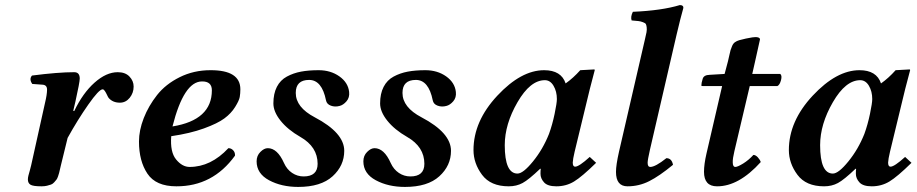

<svg xmlns="http://www.w3.org/2000/svg" viewBox="-20 -718 3581 750"><path d="M266.1 -285.2 270 -284.2Q303.2 -354 349.1 -395Q395 -436 439.9 -436Q469.7 -436 485.8 -418.9Q502 -401.9 502 -379.9Q502 -355 486.6 -335.9Q471.2 -316.9 448.2 -316.9Q420.9 -316.9 404.8 -335Q402.3 -337.9 398.2 -346.9Q394 -356 389.6 -362.5Q385.3 -369.1 380.9 -369.1Q366.7 -369.1 325 -309.6Q283.2 -250 244.1 -179.2L217.8 -71.8Q216.8 -68.4 214.4 -57.4Q211.9 -46.4 210.9 -42.5Q210 -38.6 206.8 -29.3Q203.6 -20 200.4 -16.1Q197.3 -12.2 191.7 -5.9Q186 0.5 179.4 2.9Q172.9 5.4 163.3 7.6Q153.8 9.8 142.1 9.8Q108.9 9.8 98.9 3.4Q88.9 -2.9 88.9 -17.1Q88.9 -23.9 91.1 -32.5Q93.3 -41 96.7 -52.7Q100.1 -64.5 101.6 -71.8L155.8 -315.9Q163.6 -348.1 163.8 -367.2Q164.1 -386.2 146 -387.2L106 -390.1Q92.8 -409.2 105 -422.9Q207 -436 270 -436Q291.5 -436 291.5 -411.1Q291.5 -397 274.4 -320.3Z M807.6 -365.2Q807.6 -400.4 769 -399.9Q698.2 -399.9 653.8 -224.1Q807.6 -249 807.6 -365.2ZM918.9 -369.1Q918.9 -353 916.5 -339.1Q914.1 -325.2 898.4 -300Q882.8 -274.9 856.4 -255.4Q830.1 -235.8 776.4 -216.3Q722.7 -196.8 648.9 -186Q644 -124 668 -95Q691.9 -65.9 720.7 -65.9Q803.7 -65.9 872.1 -139.2Q883.3 -139.2 891.1 -130.6Q898.9 -122.1 897.9 -109.9Q811 10.3 668.9 9.8Q588.9 9.8 555.9 -39.6Q522.9 -88.9 522.9 -165Q522.9 -209 541.5 -256.6Q560.1 -304.2 593.5 -346.7Q627 -389.2 681.9 -416.5Q736.8 -443.8 801.8 -443.8Q918.9 -444.3 918.9 -369.1Z M1343.8 -358.9Q1346.2 -336.9 1333.5 -322.3Q1320.8 -307.6 1306.6 -304.2Q1288.6 -299.3 1272.5 -305.2Q1256.3 -311 1253.4 -326.2Q1237.3 -405.8 1187.5 -405.8Q1135.3 -405.8 1135.3 -355Q1135.3 -298.8 1209.5 -259.8Q1324.7 -199.2 1324.7 -128.9Q1324.7 -70.8 1279.1 -29.3Q1233.4 12.2 1145 12.2Q1079.6 12.2 1031 -13.9Q982.4 -40 982.4 -87.9Q982.4 -109.9 997.1 -124.5Q1011.7 -139.2 1025.9 -139.2Q1063.5 -139.2 1089.4 -81.1Q1100.6 -56.2 1121.1 -42.5Q1141.6 -28.8 1166 -28.8Q1220.7 -28.8 1220.7 -78.1Q1220.7 -144.5 1153.3 -183.1Q1104 -211.4 1075.9 -246.6Q1047.9 -281.7 1047.9 -314Q1047.9 -352.1 1061.5 -378.7Q1075.2 -405.3 1100.6 -418.9Q1126 -432.6 1155.8 -438.2Q1185.5 -443.8 1224.6 -443.8Q1271.5 -443.8 1305.7 -419.7Q1339.8 -395.5 1343.8 -358.9Z M1760.7 -358.9Q1763.2 -336.9 1750.5 -322.3Q1737.8 -307.6 1723.6 -304.2Q1705.6 -299.3 1689.5 -305.2Q1673.3 -311 1670.4 -326.2Q1654.3 -405.8 1604.5 -405.8Q1552.2 -405.8 1552.2 -355Q1552.2 -298.8 1626.5 -259.8Q1741.7 -199.2 1741.7 -128.9Q1741.7 -70.8 1696 -29.3Q1650.4 12.2 1562 12.2Q1496.6 12.2 1448 -13.9Q1399.4 -40 1399.4 -87.9Q1399.4 -109.9 1414.1 -124.5Q1428.7 -139.2 1442.9 -139.2Q1480.5 -139.2 1506.3 -81.1Q1517.6 -56.2 1538.1 -42.5Q1558.6 -28.8 1583 -28.8Q1637.7 -28.8 1637.7 -78.1Q1637.7 -144.5 1570.3 -183.1Q1521 -211.4 1492.9 -246.6Q1464.8 -281.7 1464.8 -314Q1464.8 -352.1 1478.5 -378.7Q1492.2 -405.3 1517.6 -418.9Q1543 -432.6 1572.8 -438.2Q1602.5 -443.8 1641.6 -443.8Q1688.5 -443.8 1722.7 -419.7Q1756.8 -395.5 1760.7 -358.9Z M2124.5 -194.8Q2137.7 -231 2146.5 -273.4Q2155.3 -315.9 2155.3 -331.1Q2155.3 -360.8 2142.3 -382.8Q2129.4 -404.8 2108.4 -404.8Q2051.3 -404.8 2001.5 -318.8Q1951.7 -232.9 1951.7 -150.9Q1951.7 -40 2001.5 -40Q2023.4 -40 2062 -87.4Q2100.6 -134.8 2124.5 -194.8ZM2091.3 -39.1Q2091.3 -52.2 2092.3 -58.1L2090.3 -59.1Q2045.4 -16.1 2021.5 -3.2Q1997.6 9.8 1967.3 9.8Q1896.5 9.8 1863 -35.2Q1829.6 -80.1 1829.6 -131.8Q1829.6 -244.6 1922.6 -344.2Q2015.6 -443.8 2105.5 -443.8Q2172.4 -443.8 2189.5 -392.1Q2219.2 -413.1 2246.6 -443.8L2301.3 -446.8Q2303.2 -446.8 2303.2 -443.8Q2280.8 -359.9 2272 -320.8L2224.6 -125Q2217.8 -96.2 2217.3 -83Q2217.3 -66.9 2226.6 -66.9Q2241.7 -66.9 2283.7 -105L2308.6 -82Q2253.4 -27.8 2222.4 -9Q2191.4 9.8 2153.3 9.8Q2119.1 9.8 2105.2 -5.6Q2091.3 -21 2091.3 -39.1Z M2499 -563Q2503.4 -581.5 2505.4 -592Q2507.3 -602.5 2506.1 -611.6Q2504.9 -620.6 2502.7 -624.3Q2500.5 -627.9 2491.5 -631.3Q2482.4 -634.8 2474.1 -635.7Q2465.8 -636.7 2447.3 -638.2Q2442.4 -652.3 2452.1 -671.9Q2565.4 -676.8 2635.7 -698.2Q2643.1 -698.2 2646.7 -694.8Q2650.4 -691.4 2648.9 -685.1Q2638.2 -647.9 2623 -583L2519 -133.8Q2509.8 -93.3 2509.8 -82.5Q2509.8 -65.9 2520 -65.9Q2540 -65.9 2583 -100.1Q2604 -100.1 2608.9 -74.2Q2555.7 -30.3 2515.9 -10.3Q2476.1 9.8 2431.2 9.8Q2386.2 9.8 2386.2 -46.4Q2386.2 -73.2 2397.9 -125Z M2739.7 -118.2 2800.8 -381.8H2725.6Q2719.7 -381.8 2719.7 -383.8Q2719.7 -393.6 2724.6 -409.2Q2728.5 -425.3 2752.9 -425.8L2810.5 -429.2L2823.7 -479Q2825.7 -485.8 2828.6 -500.5Q2831.5 -515.1 2833.7 -522Q2835.9 -528.8 2839.8 -538.3Q2843.8 -547.9 2850.8 -553Q2857.9 -558.1 2867.7 -561Q2882.8 -564.9 2893.8 -567.4Q2904.8 -569.8 2918.7 -572Q2932.6 -574.2 2940.7 -572Q2948.7 -569.8 2948.7 -564Q2948.7 -563 2928.7 -474.1L2918.5 -429.2H3027.8Q3035.6 -423.3 3030.8 -404.8Q3025.9 -386.2 3016.6 -381.8H2908.7L2848.6 -127Q2841.8 -98.6 2842.3 -84Q2842.3 -65.9 2852.5 -65.9Q2861.3 -65.9 2883.1 -79.3Q2904.8 -92.8 2922.9 -112.8Q2931.6 -112.8 2940.2 -103.5Q2948.7 -94.2 2951.7 -85Q2865.7 10.3 2780.8 9.8Q2730 9.8 2730 -46.9Q2730 -76.2 2739.7 -118.2Z M3356.4 -194.8Q3369.6 -231 3378.4 -273.4Q3387.2 -315.9 3387.2 -331.1Q3387.2 -360.8 3374.3 -382.8Q3361.3 -404.8 3340.3 -404.8Q3283.2 -404.8 3233.4 -318.8Q3183.6 -232.9 3183.6 -150.9Q3183.6 -40 3233.4 -40Q3255.4 -40 3293.9 -87.4Q3332.5 -134.8 3356.4 -194.8ZM3323.2 -39.1Q3323.2 -52.2 3324.2 -58.1L3322.3 -59.1Q3277.3 -16.1 3253.4 -3.2Q3229.5 9.8 3199.2 9.8Q3128.4 9.8 3095 -35.2Q3061.5 -80.1 3061.5 -131.8Q3061.5 -244.6 3154.5 -344.2Q3247.6 -443.8 3337.4 -443.8Q3404.3 -443.8 3421.4 -392.1Q3451.2 -413.1 3478.5 -443.8L3533.2 -446.8Q3535.2 -446.8 3535.2 -443.8Q3512.7 -359.9 3503.9 -320.8L3456.5 -125Q3449.7 -96.2 3449.2 -83Q3449.2 -66.9 3458.5 -66.9Q3473.6 -66.9 3515.6 -105L3540.5 -82Q3485.4 -27.8 3454.3 -9Q3423.3 9.8 3385.3 9.8Q3351.1 9.8 3337.2 -5.6Q3323.2 -21 3323.2 -39.1Z"/></svg>

Font: Linux Libertine O
Style: Semibold Italic
Weight: 600
Italic angle: -11.5°
Designer: Philipp H. Poll
Foundry: Philipp H. Poll
Version: Version 5.1.2